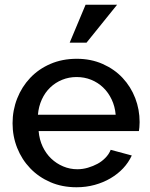

<svg xmlns="http://www.w3.org/2000/svg" viewBox="-20 -780 634 810"><path d="M303 10Q242 10 192.5 -11.5Q143 -33 107.5 -70Q72 -107 52.5 -156Q33 -205 33 -260Q33 -315 52.5 -364.5Q72 -414 107.5 -451.5Q143 -489 193 -510.5Q243 -532 304 -532Q364 -532 413.5 -510Q463 -488 497.5 -451Q532 -414 550.5 -366Q569 -318 569 -265Q569 -253 568 -243Q567 -233 566 -227H143Q146 -191 160 -161.5Q174 -132 196 -111Q218 -90 246.5 -78Q275 -66 306 -66Q329 -66 351 -72.5Q373 -79 391.5 -89Q410 -99 425 -114.5Q440 -130 447 -148L536 -124Q522 -94 499.5 -70Q477 -46 446.5 -28Q416 -10 379.5 0Q343 10 303 10ZM468 -296Q465 -331 451 -360.5Q437 -390 415 -411Q393 -432 364.5 -443.5Q336 -455 303 -455Q271 -455 242.5 -443.5Q214 -432 192 -411Q170 -390 156.5 -360.5Q143 -331 140 -296ZM345 -600H274L341 -760H474Z"/></svg>

Font: Rising Sun Medium
Style: Regular
Weight: 500
Designer: Matt McInerney, Pablo Impallari, Rodrigo Fuenzalida (Raleway font), Stephen Hutchings (Greek), Cristiano Sobral (main ch
Foundry: The Rising Sun Project Authors
Version: Version 4.327; ttfautohint (v1.8.4.7-5d5b-dirty)